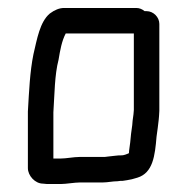

<svg xmlns="http://www.w3.org/2000/svg" viewBox="-20 -465 470 482"><path d="M132 -67H114V-183C117 -228 117 -277 127 -315C131 -339 135 -362 145 -381H316V-189C315 -171 313 -169 312 -151L309 -129C308 -114 306 -101 304 -86C304 -83 304 -81 303 -80C299 -78 290 -75 286 -75C281 -75 275 -75 269 -74L251 -72C246 -71 242 -71 239 -71H180C165 -71 146 -67 132 -67ZM88 -4C93 -3 100 -3 109 -3H132C146 -3 167 -7 182 -7H239C250 -7 263 -10 275 -10C280 -11 284 -11 288 -11C295 -12 302 -13 311 -15L325 -19C364 -31 369 -74 373 -122L376 -144C378 -162 379 -165 380 -187V-405C380 -422 365 -437 348 -437H343C337 -442 330 -445 322 -445H141C129 -445 117 -440 105 -431C80 -410 73 -367 64 -329C55 -285 53 -236 50 -185V-43C50 -24 68 -4 88 -4Z"/></svg>

Font: Electronic
Style: SeBd
Weight: 600
Version: Version 1.011